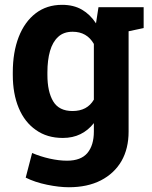

<svg xmlns="http://www.w3.org/2000/svg" viewBox="-20 -558 625 791"><path d="M571.8 -528.3V-442.4L509.8 -429.2V-15.6Q509.8 54.2 480.5 105.5Q450.7 156.7 395.5 185.1Q340.3 213.4 263.7 213.4Q223.6 213.4 173.8 203.1Q124 192.9 85.9 173.8L112.3 72.3Q146.5 86.9 184.8 95.5Q223.1 104 256.3 104Q313.5 104 340.1 72.3Q366.7 40.5 366.7 -16.1V-50.8Q343.3 -21 311.5 -5.4Q279.8 10.3 238.8 10.3Q173.8 10.3 127.9 -22.5Q81.5 -54.7 57.1 -113.3Q32.7 -171.9 32.7 -249.5V-259.8Q32.7 -342.8 57.1 -405.8Q81.5 -468.3 127 -503.2Q172.4 -538.1 235.8 -538.1Q283.2 -538.1 317.4 -518.3Q351.6 -498.5 375.5 -461.9L385.7 -528.3ZM366.7 -147.5V-377Q337.9 -427.2 279.3 -427.2Q242.2 -427.2 219.7 -406.2Q196.8 -385.3 186 -347.7Q175.3 -310.1 175.3 -259.8V-249.5Q175.3 -180.2 199.2 -140.4Q223.1 -100.6 278.8 -100.6Q339.4 -100.6 366.7 -147.5Z"/></svg>

Font: Hanuman
Style: Bold
Weight: 700
Designer: Danh Hong
Version: Version 8.002; ttfautohint (v1.8.3)